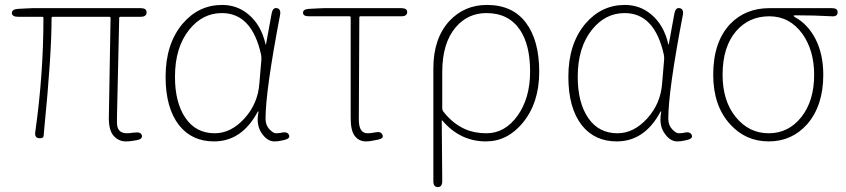

<svg xmlns="http://www.w3.org/2000/svg" viewBox="-20 -560 3428 778"><path d="M516 11Q503 13 490 13Q461 13 441 -9Q421 -31 421 -81L428 -487Q428 -492 423 -492H194Q189 -492 189 -487Q189 -336 159 -35Q158 -23 157 -11Q156 2 138 0Q119 -2 123 -26Q156 -259 156 -487Q156 -492 151 -492H53Q29 -492 28 -507Q28 -522 52 -524L89 -526Q101 -527 114 -527H550Q574 -527 574 -510Q574 -492 550 -492H468Q463 -492 463 -487L454 -87Q454 -75 454 -63Q454 -20 494 -20Q505 -20 516 -22L528 -23Q551 -26 555 -11Q558 4 534 8Z M847 13Q758 13 706 -52Q651 -122 651 -249Q651 -382 720 -464Q785 -540 880 -540Q940 -540 985 -503Q1038 -460 1056 -381Q1057 -376 1058 -381L1081 -507Q1086 -530 1102 -527Q1119 -524 1115 -500Q1056 -192 1056 -79Q1056 -53 1071.5 -36.5Q1087 -20 1098 -20Q1109 -20 1120 -22L1123 -23Q1145 -27 1151 -13Q1157 1 1133 7L1119 10Q1106 13 1092 13Q1064 13 1042 -18Q1017 -52 1027 -104Q1028 -109 1026.5 -109Q1025 -109 1022 -103Q958 13 847 13ZM850 -20Q916 -20 970.5 -80Q1025 -140 1031 -222L1039 -317Q1040 -328 1038 -338Q1001 -507 879 -507Q801 -507 747 -440Q689 -368 689 -249Q689 -144 731.5 -82Q774 -20 850 -20Z M1490 10Q1477 13 1463 13Q1435 13 1418 -8.5Q1401 -30 1401 -81V-489Q1401 -494 1396 -494H1232Q1208 -494 1208 -508Q1207 -522 1231 -524L1268 -526Q1280 -527 1293 -527H1606Q1630 -527 1630 -511Q1630 -494 1606 -494H1441Q1436 -494 1436 -489L1434 -75Q1434 -20 1469 -20Q1480 -20 1491 -22L1503 -24Q1525 -28 1530 -13Q1536 1 1511 6Z M1754 198Q1736 198 1736 174V-283Q1736 -404 1801 -475Q1862 -540 1953 -540Q2057 -540 2111 -468Q2165 -396 2165 -269.5Q2165 -143 2098 -62Q2036 13 1949 13Q1845 13 1773 -71Q1770 -75 1770 -70L1772 174Q1772 198 1754 198ZM1951 -20Q2026 -20 2077 -91Q2128 -162 2128 -270Q2128 -378 2087 -439Q2041 -507 1951 -507Q1876 -507 1827 -450Q1772 -386 1772 -268V-122Q1772 -113 1778 -106Q1815 -59 1864 -37Q1902 -20 1951 -20Z M2479 13Q2390 13 2338 -52Q2283 -122 2283 -249Q2283 -382 2352 -464Q2417 -540 2512 -540Q2572 -540 2617 -503Q2670 -460 2688 -381Q2689 -376 2690 -381L2713 -507Q2718 -530 2734 -527Q2751 -524 2747 -500Q2688 -192 2688 -79Q2688 -53 2703.5 -36.5Q2719 -20 2730 -20Q2741 -20 2752 -22L2755 -23Q2777 -27 2783 -13Q2789 1 2765 7L2751 10Q2738 13 2724 13Q2696 13 2674 -18Q2649 -52 2659 -104Q2660 -109 2658.5 -109Q2657 -109 2654 -103Q2590 13 2479 13ZM2482 -20Q2548 -20 2602.5 -80Q2657 -140 2663 -222L2671 -317Q2672 -328 2670 -338Q2633 -507 2511 -507Q2433 -507 2379 -440Q2321 -368 2321 -249Q2321 -144 2363.5 -82Q2406 -20 2482 -20Z M2938 -57Q2870 -132 2870 -257Q2870 -390 2939 -463Q3001 -527 3098 -527H3351Q3375 -527 3374 -510Q3374 -492 3350 -494Q3284 -498 3201 -498Q3196 -498 3196 -496Q3196 -494 3202 -490Q3253 -462 3284 -403Q3316 -341 3316 -257Q3316 -132 3251 -57Q3189 13 3095 13Q3001 13 2938 -57ZM3279 -257Q3279 -355 3232 -422Q3180 -494 3097.5 -494Q3015 -494 2963 -434Q2908 -370 2908 -257Q2908 -151 2961.5 -85.5Q3015 -20 3095 -20Q3175 -20 3227 -85.5Q3279 -151 3279 -257Z"/></svg>

Font: Resource Han Rounded JP ExtraLight
Style: Regular
Weight: 250
Designer: Cyano Hao (round all glyphs); Ryoko NISHIZUKA 西塚涼子 (kana, bopomofo & ideographs); Paul D. Hunt (Latin, Greek & Cyrillic)
Foundry: Cyano Hao
Version: 0.990